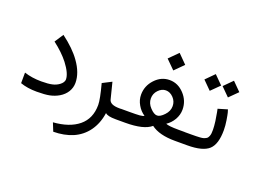

<svg xmlns="http://www.w3.org/2000/svg" viewBox="-128 -923 1920 1458"><g transform="rotate(20 832.0 -194.5)"><path d="M47.4 -12.2C85.4 1.5 129.9 8.3 180.2 8.3C223.6 8.3 258.3 5.9 284.2 0.5C310.1 -4.9 334.5 -14.2 356.9 -27.3C406.2 -56.6 434.6 -102.5 434.6 -154.8C434.6 -208.5 414.1 -264.2 373 -321.3C338.9 -369.6 289.1 -418 224.1 -466.8L177.7 -396C229 -356.9 270 -317.4 301.3 -277.3C338.9 -228 357.9 -187 357.9 -154.3C357.9 -139.2 346.2 -121.6 329.1 -109.4C313 -97.2 294.4 -88.9 273.9 -84.5C253.4 -79.6 224.1 -77.1 186.5 -77.1C135.7 -77.1 89.4 -84 47.9 -97.7Z M622.1 -222.2C643.6 -141.6 654.3 -86.4 654.3 -56.6C654.3 17.1 629.4 74.2 580.1 114.7C530.8 155.3 462.4 178.2 376 184.6L402.8 251C460.9 250.5 513.2 240.7 559.1 221.2C650.9 181.6 714.8 97.7 731 -19.5C743.2 -6.3 771.5 0 816.4 0H833.5C839.4 0 842.3 -12.2 842.3 -36.1V-52.7C842.3 -76.2 839.4 -87.9 833.5 -87.9H814C763.2 -87.9 734.9 -101.1 728.5 -127.9C714.4 -186.5 703.1 -230.5 695.3 -259.8Z M1188.5 -241.2C1188.5 -214.4 1178.2 -189.9 1157.2 -168C1136.2 -145.5 1117.7 -134.3 1100.6 -134.3C1083.5 -134.3 1064.9 -145.5 1043.9 -168C1022.9 -189.9 1012.7 -214.4 1012.7 -241.2C1012.7 -266.6 1021.5 -289.1 1039.6 -308.1C1057.6 -327.1 1077.6 -336.9 1100.1 -336.9C1123 -336.9 1143.6 -327.1 1161.6 -308.1C1179.7 -289.1 1188.5 -266.6 1188.5 -241.2ZM1268.1 -242.2C1268.1 -289.6 1251.5 -331.1 1218.3 -366.7C1185.1 -402.3 1146 -420.4 1100.6 -420.4C1055.2 -420.4 1016.1 -402.3 982.9 -366.7C949.7 -331.1 933.1 -289.6 933.1 -242.2C933.1 -213.9 940.4 -187 955.6 -161.1C970.2 -135.3 989.3 -114.7 1012.7 -99.6C1005.9 -94.7 993.7 -91.8 976.6 -90.3C959 -88.9 931.2 -88.4 893.6 -88.4H828.1C812.5 -88.4 804.7 -76.7 804.7 -52.7V-36.1C804.7 -12.2 812.5 0 828.1 0H893.1C992.7 0 1062 -16.6 1100.6 -50.3C1145 -16.6 1209.5 0 1293.9 0H1341.3C1347.2 0 1350.1 -12.2 1350.1 -36.1V-52.7C1350.1 -76.7 1347.2 -88.4 1341.3 -88.4H1292C1236.8 -88.4 1202.6 -92.3 1188.5 -99.6C1211.9 -114.7 1231 -135.3 1246.1 -161.1C1260.7 -187 1268.1 -213.9 1268.1 -242.2ZM1028.8 -568.8 1100.1 -498 1170.9 -568.8 1100.1 -640.1Z M1394 0C1477.5 0 1535.2 -15.1 1567.9 -44.9C1600.1 -74.7 1616.2 -127 1616.2 -202.6C1616.2 -227.1 1613.8 -253.4 1609.4 -281.2C1605 -309.1 1601.1 -328.1 1598.6 -338.4C1595.7 -348.6 1593.3 -356.4 1591.3 -362.3L1515.6 -339.8L1521 -313C1524.4 -294.9 1528.3 -272.5 1532.2 -245.6C1535.6 -218.8 1537.6 -195.8 1537.6 -177.7C1537.6 -155.8 1536.6 -140.1 1531.2 -127C1525.4 -113.8 1522 -106.4 1508.8 -100.6C1495.6 -94.2 1487.3 -91.3 1465.3 -89.8C1454.1 -88.9 1444.3 -88.4 1435.1 -88.4C1425.8 -87.9 1412.6 -87.9 1396 -87.9H1335.9C1320.8 -87.9 1317.4 -78.1 1317.4 -52.7V-36.1C1317.4 -10.7 1321.3 0 1336.9 0ZM1492.7 -514.6 1560.1 -447.3 1627.9 -514.6 1560.1 -582.5ZM1345.7 -514.6 1413.1 -447.3 1481 -514.6 1413.1 -582.5Z"/></g></svg>

Font: Samim
Style: Regular
Weight: 400
Foundry: DejaVu fonts team - Redesigned by Saber Rastikerdar
Version: Version 4.0.5